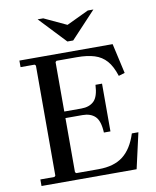

<svg xmlns="http://www.w3.org/2000/svg" viewBox="-94 -938 819 1010"><g transform="rotate(-10 316.0 -433.5)"><path d="M561 -190H596L553 0H45V-35H120L126 -41V-629L120 -635H45V-670H543L579 -510L546 -500Q529 -553 503.5 -582Q478 -611 439.5 -623Q401 -635 346 -635H237L231 -629V-346L186 -365H322Q365 -365 389.5 -388.5Q414 -412 417 -475H452V-220H417Q414 -283 389.5 -306.5Q365 -330 322 -330H186L231 -350V-41L237 -35H356Q439 -35 487.5 -73Q536 -111 561 -190ZM445 -867H475L342 -725H311L177 -867H207L327 -811Z"/></g></svg>

Font: Brygada 1918 Medium
Style: Regular
Weight: 500
Designer: Mateusz Machalski | Borys Kosmynka | Przemek Hoffer
Foundry: NIEPODLEGLA 2018
Version: Version 3.006